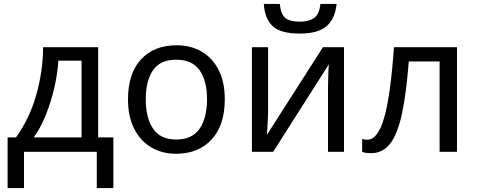

<svg xmlns="http://www.w3.org/2000/svg" viewBox="-20 -778 2447 984"><path d="M483 -536V-74H561V186H476V0H103V186H19V-74H62Q131 -169 165.5 -290.5Q200 -412 201 -536ZM279 -467Q275 -399 258 -326.5Q241 -254 214.5 -188Q188 -122 153 -74H398V-467Z M1132 -269Q1132 -136 1064.5 -63Q997 10 882 10Q811 10 755.5 -22.5Q700 -55 668 -117.5Q636 -180 636 -269Q636 -402 703 -474Q770 -546 885 -546Q958 -546 1013.5 -513.5Q1069 -481 1100.5 -419.5Q1132 -358 1132 -269ZM727 -269Q727 -174 764.5 -118.5Q802 -63 884 -63Q965 -63 1003 -118.5Q1041 -174 1041 -269Q1041 -364 1003 -418Q965 -472 883 -472Q801 -472 764 -418Q727 -364 727 -269Z M1705 -758Q1698 -683 1654.5 -644.5Q1611 -606 1516 -606Q1418 -606 1377.5 -644Q1337 -682 1332 -758H1414Q1419 -704 1442.5 -685.5Q1466 -667 1518 -667Q1564 -667 1590.5 -686.5Q1617 -706 1622 -758ZM1354 -209Q1354 -197 1353 -173Q1352 -149 1350.5 -125Q1349 -101 1348 -87L1635 -536H1743V0H1661V-316Q1661 -332 1661.5 -358Q1662 -384 1663 -409.5Q1664 -435 1665 -448L1380 0H1271V-536H1354Z M2322 0H2233V-463H2075Q2062 -294 2039 -190.5Q2016 -87 1978 -40Q1940 7 1882 7Q1869 7 1856.5 5.5Q1844 4 1836 0V-66Q1842 -64 1849 -63Q1856 -62 1863 -62Q1917 -62 1949.5 -177Q1982 -292 1999 -536H2322Z"/></svg>

Font: Go Noto Current
Style: Regular
Weight: 400
Designer: Monotype Design Team
Foundry: Monotype Imaging Inc.
Version: Version 2.007; ttfautohint (v1.8) -l 8 -r 50 -G 200 -x 14 -D